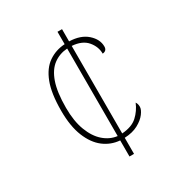

<svg xmlns="http://www.w3.org/2000/svg" viewBox="-168 -833 896 952"><g transform="rotate(-30 279.5 -357.0)"><path d="M298 -92Q247 -96 206.5 -127Q166 -158 142 -217.5Q118 -277 118 -365Q118 -465 141 -524.5Q164 -584 205 -612Q246 -640 298 -643V-714H324V-644Q389 -642 426 -609Q463 -576 463 -535Q463 -510 438 -508Q438 -548 410 -581Q382 -614 324 -618V-117Q381 -121 411.5 -149Q442 -177 458 -216Q466 -205 466 -188Q466 -172 449.5 -150Q433 -128 401.5 -111Q370 -94 324 -92V0H298ZM298 -618Q253 -615 218.5 -589.5Q184 -564 165 -510Q146 -456 146 -366Q146 -290 166.5 -236Q187 -182 221.5 -152Q256 -122 298 -117Z"/></g></svg>

Font: Noto Serif Devanagari Thin
Style: Regular
Weight: 100
Designer: Universal Thirst, Indian Type Foundry and the Monotype Design Team
Foundry: Monotype Imaging Inc.
Version: Version 2.004; ttfautohint (v1.8.4.7-5d5b)